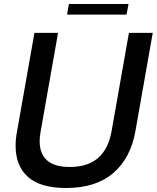

<svg xmlns="http://www.w3.org/2000/svg" viewBox="-20 -927 783 959"><path d="M58 -199Q58 -235 65 -270L152 -763H270L183 -270Q178 -243 178 -222Q178 -160 214.5 -126.5Q251 -93 329 -93Q505 -93 537 -270L624 -763H743L656 -270Q632 -137 545.5 -62.5Q459 12 310 12Q182 12 120 -43Q58 -98 58 -199ZM612 -854H315L324 -907H622Z"/></svg>

Font: Open Sauce One Medium Italic
Style: Regular
Weight: 500
Italic angle: -10°
Designer: Alfredo Marco Pradil
Foundry: Creative Sauce Fz LLC
Version: Version 1.477